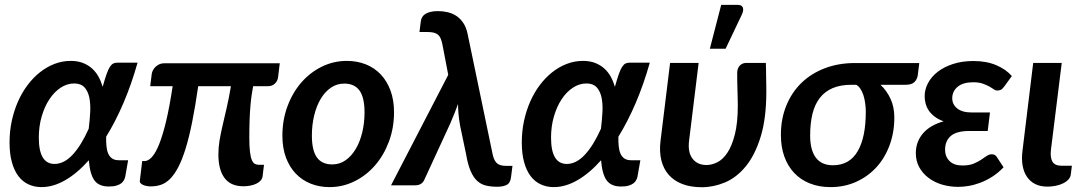

<svg xmlns="http://www.w3.org/2000/svg" viewBox="-20 -776 4530 804"><path d="M504.5 -36.5 516.5 -105H478C466.3 -105 456.9 -107.4 449.8 -112.2C442.6 -117.1 437.1 -123.9 433.2 -132.8C429.4 -141.6 426.9 -152 425.8 -164C424.6 -176 424.2 -189.2 424.5 -203.5C450.8 -246.2 475.1 -293.4 497.2 -345.2C519.4 -397.1 539 -453.2 556 -513.5H471C464.7 -513.5 459.1 -512.3 454.2 -510C449.4 -507.7 444.7 -502.9 440 -495.8C435.3 -488.6 430.7 -478.3 426 -465C421.3 -451.7 416 -434.2 410 -412.5C405.3 -428.2 399.3 -442.6 392 -455.8C384.7 -468.9 375.5 -480.3 364.5 -490C353.5 -499.7 340.8 -507.2 326.2 -512.8C311.8 -518.2 295 -521 276 -521C252.7 -521 230.2 -516.8 208.5 -508.5C186.8 -500.2 166.5 -488.5 147.5 -473.5C128.5 -458.5 111.2 -440.6 95.5 -419.8C79.8 -398.9 66.4 -375.8 55.2 -350.5C44.1 -325.2 35.4 -298.1 29.2 -269.2C23.1 -240.4 20 -210.7 20 -180C20 -148 23.2 -120.2 29.8 -96.8C36.2 -73.2 45.4 -53.8 57.2 -38.2C69.1 -22.8 83.2 -11.2 99.8 -3.8C116.2 3.8 134.3 7.5 154 7.5C186.7 7.5 219.8 -2.2 253.2 -21.5C286.8 -40.8 319.7 -68.7 352 -105C355 -66.3 362.8 -38.3 375.2 -21C387.8 -3.7 407.8 5 435.5 5C448.5 5 459.2 3.8 467.5 1.2C475.8 -1.2 482.6 -4.5 487.8 -8.5C492.9 -12.5 496.8 -17 499.2 -22C501.8 -27 503.5 -31.8 504.5 -36.5ZM208.5 -89.5C164.5 -89.5 142.5 -126.2 142.5 -199.5C142.5 -231.2 146.5 -260.8 154.5 -288.2C162.5 -315.8 173.2 -339.8 186.8 -360.2C200.2 -380.8 216 -396.9 234 -408.8C252 -420.6 270.8 -426.5 290.5 -426.5C309.2 -426.5 323.4 -421.2 333.2 -410.8C343.1 -400.2 349.9 -386.2 353.8 -368.5C357.6 -350.8 358.9 -330.6 357.8 -307.8C356.6 -284.9 354.5 -261.3 351.5 -237C330.5 -190 308 -153.7 284 -128C260 -102.3 234.8 -89.5 208.5 -89.5Z M1151.5 -511H667C659.7 -511 653 -509.6 647 -506.8C641 -503.9 635.8 -500.3 631.2 -496C626.8 -491.7 623.2 -486.9 620.5 -481.8C617.8 -476.6 616.2 -471.7 615.5 -467L609 -415H703C694.3 -357.7 685.3 -309.1 675.8 -269.2C666.2 -229.4 656.5 -197.1 646.5 -172.2C636.5 -147.4 626.3 -129.4 616 -118.2C605.7 -107.1 595.5 -101.5 585.5 -101.5H575.5L565.5 -19C564.8 -15 566 -11.5 569 -8.5C572 -5.5 575.8 -3 580.5 -1C585.2 1 590.3 2.4 596 3.2C601.7 4.1 607 4.5 612 4.5C627 4.5 641.2 2.2 654.8 -2.5C668.2 -7.2 680.9 -15.5 692.8 -27.5C704.6 -39.5 715.8 -55.7 726.5 -76C737.2 -96.3 747.3 -122 757 -153C766.7 -184 775.8 -221.1 784.5 -264.2C793.2 -307.4 801.7 -357.7 810 -415H947C941 -379.3 934.8 -348.1 928.5 -321.2C922.2 -294.4 916.5 -270.1 911.5 -248.2C906.5 -226.4 902.4 -206 899.2 -187C896.1 -168 894.5 -148.5 894.5 -128.5C894.5 -86.8 903 -54.3 920 -31C937 -7.7 963.5 4 999.5 4C1009.5 4 1019.2 3.1 1028.5 1.2C1037.8 -0.6 1046.1 -3.2 1053.2 -6.8C1060.4 -10.2 1066.3 -14.5 1071 -19.5C1075.7 -24.5 1078.5 -30.3 1079.5 -37L1085.5 -86H1063.5C1057.5 -86 1052 -87.3 1047 -90C1042 -92.7 1037.8 -98 1034.5 -106C1031.2 -114 1028.6 -125.4 1026.8 -140.2C1024.9 -155.1 1024 -174.7 1024 -199C1024 -227.7 1024.4 -253 1025.2 -275C1026.1 -297 1027.2 -316.6 1028.8 -333.8C1030.2 -350.9 1032 -366 1034 -379C1036 -392 1038 -404 1040 -415H1101.5C1113.8 -415 1123.8 -418.7 1131.2 -426C1138.8 -433.3 1143.2 -442.3 1144.5 -453Z M1371.5 -87.5C1342.5 -87.5 1321 -97.2 1307 -116.8C1293 -136.2 1286 -166.8 1286 -208.5C1286 -237.8 1289.2 -265.7 1295.5 -292C1301.8 -318.3 1310.8 -341.4 1322.5 -361.2C1334.2 -381.1 1348.4 -396.8 1365.2 -408.5C1382.1 -420.2 1400.8 -426 1421.5 -426C1450.2 -426 1471.5 -416.2 1485.5 -396.8C1499.5 -377.2 1506.5 -346.7 1506.5 -305C1506.5 -276 1503.3 -248.3 1497 -222C1490.7 -195.7 1481.7 -172.6 1470 -152.8C1458.3 -132.9 1444.2 -117.1 1427.5 -105.2C1410.8 -93.4 1392.2 -87.5 1371.5 -87.5ZM1360 7.5C1397 7.5 1431.8 -0.6 1464.5 -16.8C1497.2 -32.9 1525.8 -55.1 1550.2 -83.2C1574.8 -111.4 1594.2 -144.6 1608.5 -182.8C1622.8 -220.9 1630 -262 1630 -306C1630 -340.3 1625 -370.8 1615 -397.5C1605 -424.2 1591.2 -446.7 1573.8 -465C1556.2 -483.3 1535.4 -497.2 1511.2 -506.8C1487.1 -516.2 1460.8 -521 1432.5 -521C1395.5 -521 1360.7 -513 1328 -497C1295.3 -481 1266.7 -459 1242.2 -431C1217.8 -403 1198.3 -369.8 1184 -331.5C1169.7 -293.2 1162.5 -251.8 1162.5 -207.5C1162.5 -173.2 1167.5 -142.7 1177.5 -116C1187.5 -89.3 1201.3 -66.8 1219 -48.5C1236.7 -30.2 1257.5 -16.2 1281.5 -6.8C1305.5 2.8 1331.7 7.5 1360 7.5Z M1857 -462.5 1617.5 0H1717.5C1728.5 0 1737.1 -2.2 1743.2 -6.5C1749.4 -10.8 1753.8 -16.2 1756.5 -22.5L1865.5 -259C1872.2 -274.3 1878.2 -288.8 1883.5 -302.2C1888.8 -315.8 1893.7 -328.5 1898 -340.5C1898 -328.8 1898.6 -315.7 1899.8 -301C1900.9 -286.3 1903.3 -268.7 1907 -248L1931.5 -131.5C1936.5 -102.2 1942.8 -78.5 1950.5 -60.5C1958.2 -42.5 1967.3 -28.6 1978 -18.8C1988.7 -8.9 2000.9 -2.3 2014.8 1C2028.6 4.3 2044.3 6 2062 6C2078.3 6 2091.6 3.4 2101.8 -1.8C2111.9 -6.9 2118 -17.8 2120 -34.5L2126 -81.5H2098.5C2080.5 -81.5 2067.5 -85.6 2059.5 -93.8C2051.5 -101.9 2045.8 -114.7 2042.5 -132L1938 -634.5C1934 -653.5 1927.7 -669.2 1919 -681.5C1910.3 -693.8 1900.4 -703.5 1889.2 -710.5C1878.1 -717.5 1866 -722.4 1853 -725.2C1840 -728.1 1827.2 -729.5 1814.5 -729.5C1801.5 -729.5 1790.5 -728.3 1781.5 -726C1772.5 -723.7 1765.2 -720.5 1759.5 -716.5C1753.8 -712.5 1749.7 -707.8 1747 -702.5C1744.3 -697.2 1742.7 -691.5 1742 -685.5L1736.5 -642H1768C1779 -642 1788.2 -641.2 1795.5 -639.5C1802.8 -637.8 1808.9 -635 1813.8 -631C1818.6 -627 1822.4 -621.7 1825.2 -615C1828.1 -608.3 1830.5 -600.2 1832.5 -590.5Z M2649.5 -36.5 2661.5 -105H2623C2611.3 -105 2601.9 -107.4 2594.8 -112.2C2587.6 -117.1 2582.1 -123.9 2578.2 -132.8C2574.4 -141.6 2571.9 -152 2570.8 -164C2569.6 -176 2569.2 -189.2 2569.5 -203.5C2595.8 -246.2 2620.1 -293.4 2642.2 -345.2C2664.4 -397.1 2684 -453.2 2701 -513.5H2616C2609.7 -513.5 2604.1 -512.3 2599.2 -510C2594.4 -507.7 2589.7 -502.9 2585 -495.8C2580.3 -488.6 2575.7 -478.3 2571 -465C2566.3 -451.7 2561 -434.2 2555 -412.5C2550.3 -428.2 2544.3 -442.6 2537 -455.8C2529.7 -468.9 2520.5 -480.3 2509.5 -490C2498.5 -499.7 2485.8 -507.2 2471.2 -512.8C2456.8 -518.2 2440 -521 2421 -521C2397.7 -521 2375.2 -516.8 2353.5 -508.5C2331.8 -500.2 2311.5 -488.5 2292.5 -473.5C2273.5 -458.5 2256.2 -440.6 2240.5 -419.8C2224.8 -398.9 2211.4 -375.8 2200.2 -350.5C2189.1 -325.2 2180.4 -298.1 2174.2 -269.2C2168.1 -240.4 2165 -210.7 2165 -180C2165 -148 2168.2 -120.2 2174.8 -96.8C2181.2 -73.2 2190.4 -53.8 2202.2 -38.2C2214.1 -22.8 2228.2 -11.2 2244.8 -3.8C2261.2 3.8 2279.3 7.5 2299 7.5C2331.7 7.5 2364.8 -2.2 2398.2 -21.5C2431.8 -40.8 2464.7 -68.7 2497 -105C2500 -66.3 2507.8 -38.3 2520.2 -21C2532.8 -3.7 2552.8 5 2580.5 5C2593.5 5 2604.2 3.8 2612.5 1.2C2620.8 -1.2 2627.6 -4.5 2632.8 -8.5C2637.9 -12.5 2641.8 -17 2644.2 -22C2646.8 -27 2648.5 -31.8 2649.5 -36.5ZM2353.5 -89.5C2309.5 -89.5 2287.5 -126.2 2287.5 -199.5C2287.5 -231.2 2291.5 -260.8 2299.5 -288.2C2307.5 -315.8 2318.2 -339.8 2331.8 -360.2C2345.2 -380.8 2361 -396.9 2379 -408.8C2397 -420.6 2415.8 -426.5 2435.5 -426.5C2454.2 -426.5 2468.4 -421.2 2478.2 -410.8C2488.1 -400.2 2494.9 -386.2 2498.8 -368.5C2502.6 -350.8 2503.9 -330.6 2502.8 -307.8C2501.6 -284.9 2499.5 -261.3 2496.5 -237C2475.5 -190 2453 -153.7 2429 -128C2405 -102.3 2379.8 -89.5 2353.5 -89.5Z M2740.5 0ZM2905.5 -512.5H2786L2746 -186.5C2742.3 -156.5 2743.4 -129.5 2749.2 -105.5C2755.1 -81.5 2765.3 -61.1 2780 -44.2C2794.7 -27.4 2813.7 -14.5 2837 -5.5C2860.3 3.5 2887.7 8 2919 8C2951.7 8 2984.1 1.2 3016.2 -12.2C3048.4 -25.8 3077.3 -48.2 3103 -79.5C3128.7 -110.8 3149.4 -152.1 3165.2 -203.2C3181.1 -254.4 3189 -317.7 3189 -393C3189 -399.7 3188.9 -408 3188.8 -418C3188.6 -428 3188.4 -438.6 3188.2 -449.8C3188.1 -460.9 3187.9 -472 3187.8 -483C3187.6 -494 3187.3 -503.8 3187 -512.5H3104.5C3100.5 -512.5 3096.4 -511.8 3092.2 -510.5C3088.1 -509.2 3084.2 -506.9 3080.5 -503.8C3076.8 -500.6 3073.8 -496.5 3071.2 -491.5C3068.8 -486.5 3067.3 -480.5 3067 -473.5C3067 -462.5 3067.1 -451 3067.2 -439C3067.4 -427 3067.7 -414.8 3068 -402.5C3068.3 -390.2 3068.7 -378.2 3069 -366.5C3069.3 -354.8 3069.5 -344 3069.5 -334C3069.5 -285.3 3065.4 -245 3057.2 -213C3049.1 -181 3038.7 -155.5 3026 -136.5C3013.3 -117.5 2999.2 -104.2 2983.8 -96.5C2968.2 -88.8 2953.2 -85 2938.5 -85C2913.2 -85 2893.7 -93.8 2880 -111.5C2866.3 -129.2 2861.5 -154.2 2865.5 -186.5ZM2952.5 -572H3018.5L3087 -716C3092.3 -728 3093.5 -737.6 3090.5 -744.8C3087.5 -751.9 3080.7 -755.5 3070 -755.5H3000Z M3667 -421H3773C3789.3 -421 3801.3 -424.8 3809 -432.2C3816.7 -439.8 3821.3 -449 3823 -460L3829.5 -512H3560C3514 -512 3472 -504.8 3434 -490.2C3396 -475.8 3363.4 -455.3 3336.2 -429C3309.1 -402.7 3287.9 -371 3272.8 -334C3257.6 -297 3250 -256 3250 -211C3250 -177.3 3254.8 -147.1 3264.5 -120.2C3274.2 -93.4 3288 -70.5 3306 -51.5C3324 -32.5 3345.8 -17.9 3371.5 -7.8C3397.2 2.4 3425.8 7.5 3457.5 7.5C3496.5 7.5 3532.3 0.2 3565 -14.5C3597.7 -29.2 3625.9 -49.5 3649.8 -75.5C3673.6 -101.5 3692.1 -132.3 3705.2 -168C3718.4 -203.7 3725 -242.3 3725 -284C3725 -313.3 3719.7 -339.5 3709 -362.5C3698.3 -385.5 3684.3 -405 3667 -421ZM3605.5 -308C3605.5 -236.3 3594.1 -181.1 3571.2 -142.2C3548.4 -103.4 3514 -84 3468 -84C3436 -84 3412.1 -94.7 3396.2 -116C3380.4 -137.3 3372.5 -168.2 3372.5 -208.5C3372.5 -242.8 3375.8 -273.2 3382.2 -299.5C3388.8 -325.8 3399 -348 3413 -366C3427 -384 3444.9 -397.7 3466.8 -407C3488.6 -416.3 3514.8 -421 3545.5 -421H3565.5C3572.5 -417 3578.5 -411.1 3583.5 -403.2C3588.5 -395.4 3592.6 -386.5 3595.8 -376.5C3598.9 -366.5 3601.3 -355.6 3603 -343.8C3604.7 -331.9 3605.5 -320 3605.5 -308Z M4185.5 -414 4217 -457.5C4201 -476.2 4179.3 -491.3 4152 -503C4124.7 -514.7 4092.8 -520.5 4056.5 -520.5C4024.5 -520.5 3995.8 -516.3 3970.5 -508C3945.2 -499.7 3923.8 -488.7 3906.2 -475C3888.8 -461.3 3875.3 -445.7 3866 -428C3856.7 -410.3 3852 -392 3852 -373C3852 -363 3853.3 -352.8 3856 -342.5C3858.7 -332.2 3863.1 -322.4 3869.2 -313.2C3875.4 -304.1 3883.6 -295.6 3893.8 -287.8C3903.9 -279.9 3916.5 -273.3 3931.5 -268C3892.8 -257 3863.8 -239.8 3844.2 -216.5C3824.8 -193.2 3815 -166 3815 -135C3815 -113 3819.8 -93.3 3829.2 -76C3838.7 -58.7 3851.6 -43.8 3867.8 -31.5C3883.9 -19.2 3902.8 -9.8 3924.2 -3.2C3945.8 3.2 3968.5 6.5 3992.5 6.5C4006.2 6.5 4020.9 5.2 4036.8 2.5C4052.6 -0.2 4068.8 -4.7 4085.5 -11C4102.2 -17.3 4118.8 -25.8 4135.2 -36.2C4151.8 -46.8 4167.5 -59.8 4182.5 -75.5L4153.5 -119.5C4149.2 -126.5 4142.3 -130 4133 -130C4125.7 -130 4118.5 -127.6 4111.5 -122.8C4104.5 -117.9 4096.5 -112.5 4087.5 -106.5C4078.5 -100.5 4067.9 -95.1 4055.8 -90.2C4043.6 -85.4 4028.5 -83 4010.5 -83C3986.5 -83 3968.3 -89.2 3956 -101.8C3943.7 -114.2 3937.5 -130 3937.5 -149C3937.5 -173.3 3945.4 -192.5 3961.2 -206.5C3977.1 -220.5 4003.2 -227.5 4039.5 -227.5H4116L4125.5 -305H4049.5C4022.5 -305 4002.1 -310.7 3988.2 -322C3974.4 -333.3 3967.5 -347.5 3967.5 -364.5C3967.5 -383.8 3975 -399.8 3990 -412.5C4005 -425.2 4026.7 -431.5 4055 -431.5C4071 -431.5 4084.2 -429.7 4094.8 -426C4105.2 -422.3 4114.2 -418.4 4121.8 -414.2C4129.2 -410.1 4135.6 -406.2 4140.8 -402.5C4145.9 -398.8 4151 -397 4156 -397C4161.7 -397 4166.7 -398 4171 -400C4175.3 -402 4180.2 -406.7 4185.5 -414Z M4306.5 -512.5 4261.5 -143.5C4258.8 -121.8 4259 -101.9 4262 -83.8C4265 -65.6 4270.9 -49.8 4279.8 -36.5C4288.6 -23.2 4300.2 -12.8 4314.5 -5.5C4328.8 1.8 4346.2 5.5 4366.5 5.5C4377.5 5.5 4388.6 4.4 4399.8 2.2C4410.9 0.1 4421.1 -3.2 4430.2 -7.5C4439.4 -11.8 4447.1 -17.2 4453.2 -23.5C4459.4 -29.8 4463 -37.2 4464 -45.5L4468.5 -82H4425C4406.3 -82 4393.7 -87.8 4387 -99.2C4380.3 -110.8 4378.3 -127.7 4381 -150L4426 -512.5Z"/></svg>

Font: Lato
Style: Bold Italic
Weight: 700
Italic angle: -7°
Designer: Lukasz Dziedzic
Foundry: tyPoland Lukasz Dziedzic
Version: Version 2.007; 2014-02-27